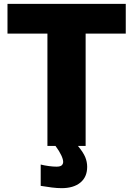

<svg xmlns="http://www.w3.org/2000/svg" viewBox="-20 -760 694 1000"><path d="M227 -585H19V-740H635V-585H426V0H386Q414 34 424 58.5Q434 83 434 109Q434 162 398.5 191Q363 220 301 220Q278 220 249.5 216.5Q221 213 192 208V97Q212 102 234.5 105Q257 108 274 108Q294 108 301.5 101Q309 94 309 83Q309 70 299 48.5Q289 27 269 0H227Z"/></svg>

Font: Encode Sans Normal
Style: ExtraBold
Weight: 800
Designer: Pablo Impallari, Andres Torresi
Foundry: Pablo Impallari, Andres Torresi
Version: Version 1.000; ttfautohint (v1.00) -l 8 -r 50 -G 200 -x 14 -